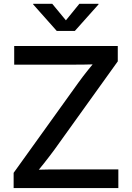

<svg xmlns="http://www.w3.org/2000/svg" viewBox="-20 -963 674 983"><path d="M49.8 0V-78.1L380.4 -538.6Q404.3 -571.8 431.4 -605.5Q458.5 -639.2 485.8 -671.9L497.1 -635.3Q452.1 -632.8 407 -632.3Q361.8 -631.8 316.4 -631.8H52.7V-727.5H583V-648.9L258.3 -196.3Q232.4 -161.1 204.3 -125.7Q176.3 -90.3 147.5 -55.7L135.7 -92.3Q181.2 -94.7 226.3 -95.2Q271.5 -95.7 316.4 -95.7H585.9V0ZM247.6 -943.4 317.4 -858.9 386.2 -943.4H484.4V-940.4L363.3 -804.7H270.5L149.9 -940.4V-943.4Z"/></svg>

Font: Inter 20pt Medium
Style: Regular
Weight: 500
Version: Version 4.001;git-66647c0bb